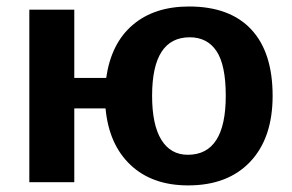

<svg xmlns="http://www.w3.org/2000/svg" viewBox="-20 -558 894 588"><path d="M814.9 -264.6Q814.9 -135.3 746.3 -62.7Q677.7 9.8 556.2 9.8Q446.3 9.8 379.9 -52.7Q313.5 -115.2 303.2 -226.1H207.5V0H69.8V-528.3H207.5V-319.3H305.2Q320.3 -425.3 386.5 -481.7Q452.6 -538.1 559.1 -538.1Q683.6 -538.1 749.3 -468Q814.9 -397.9 814.9 -264.6ZM671.4 -264.6Q671.4 -358.9 643.1 -401.4Q614.7 -443.8 561 -443.8Q445.8 -443.8 445.8 -264.6Q445.8 -175.8 474.1 -129.9Q502.4 -84 555.2 -84Q671.4 -84 671.4 -264.6Z"/></svg>

Font: Arial
Style: Bold
Weight: 700
Designer: Steve Matteson
Foundry: Ascender Corporation
Version: Version 2.00.3